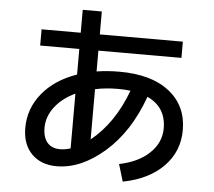

<svg xmlns="http://www.w3.org/2000/svg" viewBox="-58 -869 1116 1002"><g transform="rotate(5 500.0 -367.5)"><path d="M594 -20Q694 -40 752 -95.5Q810 -151 810 -225Q810 -337 711 -382Q644 -195 520.5 -87.5Q397 20 270 20Q188 20 139 -29.5Q90 -79 90 -165Q90 -267 155 -346.5Q220 -426 335 -466V-600H130V-685H335V-805H435V-685H870V-600H435V-491Q492 -500 555 -500Q723 -500 816.5 -426Q910 -352 910 -225Q910 -113 833 -34.5Q756 44 621 70ZM620 -406Q593 -410 555 -410Q490 -410 435 -398V-135Q555 -231 620 -406ZM335 -366Q267 -334 228.5 -283.5Q190 -233 190 -175Q190 -124 213.5 -97Q237 -70 280 -70Q306 -70 335 -79Z"/></g></svg>

Font: Mplus 1p Medium
Style: Regular
Weight: 500
Version: Version 1.061